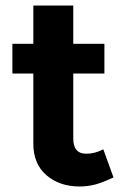

<svg xmlns="http://www.w3.org/2000/svg" viewBox="-20 -664 446 697"><path d="M101 -142V-397H25V-505H101V-644H246V-505H359V-397H246V-161Q246 -106 293 -106Q325 -106 355 -122L392 -20Q352 -1 325 6Q298 13 269 13Q196 13 148.5 -28Q101 -69 101 -142Z"/></svg>

Font: XXII Aven Bold
Style: Regular
Weight: 700
Designer: Lecter Johnson
Foundry: Doubletwo Studios
Version: Version 1.001